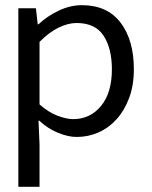

<svg xmlns="http://www.w3.org/2000/svg" viewBox="-20 -518 590 743"><path d="M133 205V41L129 -51H132Q164 -21 203.5 -4.5Q243 12 277 12Q321 12 361 -5.5Q401 -23 431.5 -57Q462 -91 480 -139.5Q498 -188 498 -250Q498 -363 446.5 -430.5Q395 -498 297 -498Q252 -498 207.5 -477Q163 -456 129 -424H126L119 -486H51V205ZM133 -356Q171 -394 207.5 -411.5Q244 -429 276 -429Q349 -429 381 -379.5Q413 -330 413 -250Q413 -159 371 -108Q329 -57 263 -57Q238 -57 203 -70Q168 -83 133 -114Z"/></svg>

Font: Codetta
Style: Regular
Weight: 400
Italic angle: -11°
Designer: Ulrich Proeller
Foundry: PROSA GmbH
Version: Version 2.00;September 29, 2018;FontCreator 11.5.0.2427 64-b